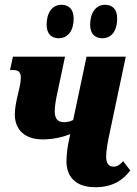

<svg xmlns="http://www.w3.org/2000/svg" viewBox="-20 -773 572 803"><path d="M409 -613C438 -613 470 -634 470 -696C470 -735 450 -753 419 -753C381 -753 357 -719 357 -670C357 -631 377 -613 409 -613ZM227 -613C255 -613 288 -634 288 -696C288 -735 267 -753 237 -753C198 -753 175 -719 175 -670C175 -631 195 -613 227 -613ZM159 -190C204 -190 243 -200 274 -212L269 -190C263 -162 258 -129 258 -99C258 -43 287 10 379 10C456 10 497 -24 525 -60L495 -99C482 -84 470 -76 455 -76C434 -76 424 -91 424 -117C424 -143 430 -178 438 -214L506 -536H342L286 -271C273 -265 261 -262 248 -262C223 -262 209 -275 209 -307C209 -329 213 -353 221 -390L252 -536H34L22 -480H37C60 -480 67 -467 67 -449C67 -432 64 -416 56 -383C47 -346 42 -319 42 -294C42 -233 81 -190 159 -190Z"/></svg>

Font: Noto Serif ExtraCondensed Black
Style: Italic
Weight: 900
Width: 2
Italic angle: -12°
Designer: Monotype Design Team
Foundry: Monotype Imaging Inc.
Version: Version 2.014